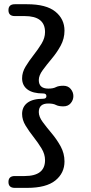

<svg xmlns="http://www.w3.org/2000/svg" viewBox="-20 -760 430 908"><path d="M199.5 -305.5Q199.5 -318 184 -318Q135 -318 109.8 -337Q84.5 -356 84.5 -390Q84.5 -418 101 -445.2Q117.5 -472.5 138.8 -499.5Q160 -526.5 176.5 -553.5Q193 -580.5 193 -608.5Q193 -684 96.5 -684H50Q20 -684 20 -712Q20 -740 50 -740H108Q198.5 -740 241.8 -705Q285 -670 285 -615Q285 -577 266.8 -543.8Q248.5 -510.5 224.2 -481.8Q200 -453 181.8 -428Q163.5 -403 163.5 -381.5Q163.5 -341 208.5 -341Q231.5 -341 244.2 -347.8Q257 -354.5 279.5 -354.5Q302 -354.5 314.5 -339.2Q327 -324 327 -305.5Q327 -287 314.5 -272Q302 -257 279.5 -257Q257 -257 244.2 -263.8Q231.5 -270.5 208.5 -270.5Q163.5 -270.5 163.5 -230Q163.5 -208 181.8 -183.2Q200 -158.5 224.2 -129.8Q248.5 -101 266.8 -67.8Q285 -34.5 285 3.5Q285 58.5 241.8 93.5Q198.5 128.5 108 128.5H50Q20 128.5 20 100.5Q20 72.5 50 72.5H96.5Q193 72.5 193 -2.5Q193 -31 176.5 -58Q160 -85 138.8 -112Q117.5 -139 101 -166Q84.5 -193 84.5 -221Q84.5 -255 109.8 -274Q135 -293 184 -293Q199.5 -293 199.5 -305.5Z"/></svg>

Font: Fraunces 9pt S100
Style: Regular
Weight: 400
Version: Version 1.000; ttfautohint (v1.8.3)